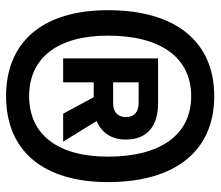

<svg xmlns="http://www.w3.org/2000/svg" viewBox="-66 -660 719 626"><g transform="rotate(90 293.0 -346.5)"><path d="M293 -7.3C471.2 -7.3 573.2 -128.4 573.2 -339.4C573.2 -559.6 471.2 -686 293 -686C114.7 -686 12.7 -559.6 12.7 -339.4C12.7 -128.4 114.7 -7.3 293 -7.3ZM293 -82.5C167.5 -82.5 95.7 -176.3 95.7 -339.4C95.7 -511.7 167.5 -610.8 293 -610.8C418.5 -610.8 490.2 -511.7 490.2 -339.4C490.2 -176.3 418.5 -82.5 293 -82.5ZM169.9 -193.4H248V-293H296.4L350.1 -193.4H441.4L374 -302.7C413.1 -318.8 434.6 -352.1 434.6 -397.9C434.6 -466.3 391.6 -502.9 316.4 -502.9H169.9ZM248 -356.4V-439.5H316.4C344.7 -439.5 361.3 -424.3 361.3 -397.9C361.3 -371.6 344.7 -356.4 316.4 -356.4Z"/></g></svg>

Font: Cascadia Mono NF
Style: Regular
Weight: 400
Monospace: yes
Designer: Aaron Bell
Foundry: Saja Typeworks
Version: Version 2404.023